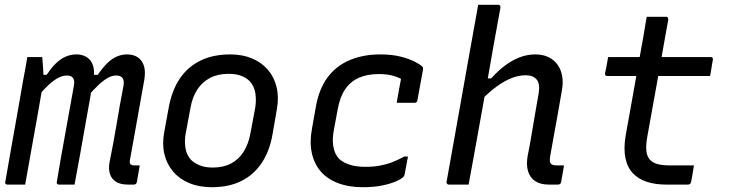

<svg xmlns="http://www.w3.org/2000/svg" viewBox="-20 -770 3040 801"><path d="M94 -532Q102 -532 110 -532Q118 -532 125.5 -532Q133 -532 141 -532Q149 -532 156 -532Q156 -532 157.5 -517Q159 -502 160 -483Q161 -464 161.5 -449.5Q162 -435 162 -435Q152 -376 139.5 -305Q127 -234 113 -157Q99 -80 85 0Q76 0 66.5 0Q57 0 47.5 0Q38 0 29 0Q20 0 10 0Q8 0 6 -1Q4 -2 3 -3.5Q2 -5 1.5 -7Q1 -9 2 -11Q14 -81 26.5 -151Q39 -221 51.5 -291.5Q64 -362 76 -432Q82 -463 86.5 -488.5Q91 -514 94 -532ZM299 -543Q319 -543 334.5 -535.5Q350 -528 359 -515Q368 -502 371 -483.5Q374 -465 370 -442Q363 -399 354 -350Q345 -301 335.5 -246.5Q326 -192 315 -130.5Q304 -69 291 0Q281 0 269.5 0Q258 0 247.5 0Q237 0 225 0Q222 0 220 -1.5Q218 -3 217 -5.5Q216 -8 217 -11Q225 -61 234 -111Q243 -161 252 -211Q261 -261 270 -311Q279 -361 288 -411Q291 -426 288.5 -435.5Q286 -445 279 -450Q272 -455 259 -455Q242 -455 223.5 -445.5Q205 -436 184 -417Q163 -398 137 -367L148 -458H175Q194 -487 213 -505.5Q232 -524 253.5 -533.5Q275 -543 299 -543ZM510 -543Q531 -543 546.5 -535.5Q562 -528 571.5 -514Q581 -500 583.5 -481Q586 -462 582 -437Q572 -381 562 -325Q552 -269 542 -213Q532 -157 522 -102Q521 -96 521.5 -92Q522 -88 524 -85Q527 -83 530.5 -81.5Q534 -80 540 -80Q543 -80 546 -80Q549 -80 552 -80H563Q560 -62 557 -45Q554 -28 551 -11Q550 -5 546.5 -2.5Q543 0 538 0Q534 0 527 0Q520 0 513 0Q482 0 463.5 -12Q445 -24 438.5 -45Q432 -66 437 -93Q445 -134 452.5 -173Q460 -212 466.5 -251.5Q473 -291 480 -331Q487 -371 495 -411Q499 -433 491.5 -444Q484 -455 465 -455Q448 -455 430.5 -445.5Q413 -436 392.5 -417Q372 -398 345 -367L357 -458H388Q407 -486 426 -505Q445 -524 466 -533.5Q487 -543 510 -543Z M940 -543Q992 -543 1032 -526Q1072 -509 1098 -478.5Q1124 -448 1134 -406Q1144 -364 1135 -314L1117 -210Q1105 -140 1072 -90.5Q1039 -41 987 -15Q935 11 864 11Q811 11 770 -6Q729 -23 702.5 -54Q676 -85 666 -126.5Q656 -168 665 -218L684 -322Q697 -393 730 -442Q763 -491 816 -517Q869 -543 940 -543ZM933 -462Q889 -462 856.5 -445Q824 -428 803.5 -397Q783 -366 775 -322L755 -215Q749 -184 753.5 -153.5Q758 -123 778 -102Q793 -88 815 -79.5Q837 -71 868 -71Q912 -71 944 -88Q976 -105 996 -136.5Q1016 -168 1024 -210L1044 -316Q1050 -349 1045.5 -380Q1041 -411 1021 -432Q1007 -446 985.5 -454Q964 -462 933 -462Z M1566 -543Q1616 -543 1652.5 -533.5Q1689 -524 1711.5 -512Q1734 -500 1741 -493Q1744 -490 1744.5 -487.5Q1745 -485 1745 -481L1721 -350Q1721 -348 1719 -345.5Q1717 -343 1714.5 -342Q1712 -341 1709 -341Q1690 -341 1671.5 -341Q1653 -341 1635 -341L1637 -353Q1641 -376 1645 -398.5Q1649 -421 1653 -441Q1634 -451 1612 -456Q1590 -461 1560 -461Q1512 -461 1477 -445.5Q1442 -430 1420 -397.5Q1398 -365 1389 -315L1374 -234Q1365 -191 1370.5 -159Q1376 -127 1395 -107Q1413 -91 1440 -82.5Q1467 -74 1505 -74Q1538 -74 1565 -79Q1592 -84 1616.5 -93.5Q1641 -103 1667 -117H1682Q1679 -98 1675 -79.5Q1671 -61 1668 -42Q1667 -39 1666 -36.5Q1665 -34 1663 -32Q1654 -23 1631 -13Q1608 -3 1573.5 4Q1539 11 1494 11Q1434 11 1389 -6.5Q1344 -24 1317 -56Q1290 -88 1280.5 -133.5Q1271 -179 1282 -236L1298 -326Q1311 -399 1346.5 -447Q1382 -495 1438.5 -519Q1495 -543 1566 -543Z M1975 -750Q1990 -750 2004 -750Q2018 -750 2032 -750Q2046 -750 2059 -750Q2062 -750 2064 -748.5Q2066 -747 2067 -744.5Q2068 -742 2068 -739Q2054 -665 2041 -591Q2028 -517 2015 -443Q2002 -369 1988.5 -295Q1975 -221 1962 -147.5Q1949 -74 1935 0Q1922 0 1908 0Q1894 0 1880 0Q1866 0 1852 0Q1849 0 1847 -1.5Q1845 -3 1843.5 -5.5Q1842 -8 1843 -11Q1857 -91 1871.5 -170.5Q1886 -250 1900 -330.5Q1914 -411 1928.5 -491Q1943 -571 1957 -650Q1963 -683 1967.5 -708.5Q1972 -734 1975 -750ZM2213 -543Q2245 -543 2268.5 -531.5Q2292 -520 2306.5 -499.5Q2321 -479 2325.5 -451.5Q2330 -424 2324 -392Q2316 -346 2308 -300Q2300 -254 2291.5 -209Q2283 -164 2275 -117Q2273 -105 2274 -98Q2275 -91 2279 -86Q2283 -83 2289 -81.5Q2295 -80 2303 -80Q2306 -80 2308 -80Q2310 -80 2312.5 -80Q2315 -80 2318 -80H2333Q2330 -62 2327 -45Q2324 -28 2321 -11Q2320 -5 2316.5 -2.5Q2313 0 2308 0Q2303 0 2291 0Q2279 0 2269 0Q2234 0 2212.5 -14.5Q2191 -29 2183 -55.5Q2175 -82 2181 -118Q2190 -162 2197 -204.5Q2204 -247 2211.5 -290.5Q2219 -334 2227 -379Q2234 -419 2219.5 -437.5Q2205 -456 2173 -456Q2145 -456 2115 -444.5Q2085 -433 2052 -409Q2019 -385 1983 -348L1998 -443H2029Q2058 -475 2087.5 -497Q2117 -519 2148.5 -531Q2180 -543 2213 -543Z M2517 -532H2945Q2950 -532 2952.5 -529Q2955 -526 2954 -521Q2952 -509 2950 -498Q2948 -487 2946.5 -476Q2945 -465 2942 -453H2513Q2512 -453 2509.5 -453.5Q2507 -454 2506 -455.5Q2505 -457 2504.5 -459Q2504 -461 2504 -464Q2507 -476 2509 -487Q2511 -498 2513 -509Q2515 -520 2517 -532ZM2875 -80Q2872 -63 2869.5 -45.5Q2867 -28 2863 -11Q2862 -5 2858.5 -2.5Q2855 0 2850 0Q2847 0 2836.5 0Q2826 0 2811.5 0Q2797 0 2783 0Q2769 0 2758 0Q2715 0 2680 -11Q2645 -22 2621.5 -46Q2598 -70 2589.5 -109Q2581 -148 2590 -204Q2599 -254 2608 -303.5Q2617 -353 2625.5 -402Q2634 -451 2643 -500.5Q2652 -550 2661 -600Q2665 -625 2669.5 -650Q2674 -675 2678 -700Q2699 -700 2719 -700Q2739 -700 2759 -700Q2762 -700 2764 -698.5Q2766 -697 2767 -694.5Q2768 -692 2768 -689Q2757 -629 2746.5 -568.5Q2736 -508 2725 -447Q2714 -386 2703 -325Q2692 -264 2681 -203Q2674 -166 2676.5 -141Q2679 -116 2693 -102Q2705 -90 2725 -85Q2745 -80 2774 -80Q2787 -80 2802.5 -80Q2818 -80 2833 -80Q2848 -80 2861 -80Z"/></svg>

Font: RecMonoLinear Nerd Font Mono
Style: Italic
Weight: 400
Italic angle: -10°
Monospace: yes
Version: Version 1.085; ttfautohint (v1.8.4.7-5d5b);Nerd Fonts 3.2.1